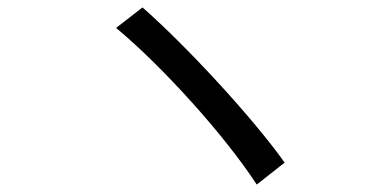

<svg xmlns="http://www.w3.org/2000/svg" viewBox="-20 -601 1040 516"><path d="M363 -581 292 -526C418 -421 584 -237 670 -105L745 -164C656 -289 477 -481 363 -581Z"/></svg>

Font: Noto Sans Mono CJK JP Regular
Style: Regular
Weight: 400
Designer: Ryoko NISHIZUKA (kana & ideographs); Paul D. Hunt (Latin, Greek & Cyrillic); Wenlong ZHANG (bopomofo); Sandoll Communica
Foundry: Adobe Systems Incorporated
Version: Version 1.004;PS 1.004;hotconv 1.0.82;makeotf.lib2.5.63406